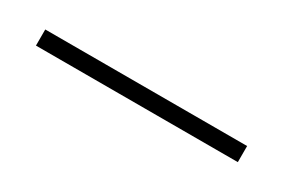

<svg xmlns="http://www.w3.org/2000/svg" viewBox="-9 -828 381 257"><g transform="rotate(30 181.0 -699.5)"><path d="M24.4 -687V-711.9H336.4V-687Z"/></g></svg>

Font: Playfair Display SC
Style: Regular
Weight: 400
Designer: Claus Eggers Sørensen
Foundry: Claus Eggers Sørensen
Version: Version 1.004;PS 001.004;hotconv 1.0.70;makeotf.lib2.5.58329